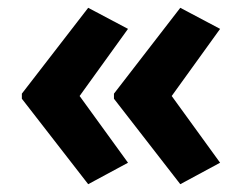

<svg xmlns="http://www.w3.org/2000/svg" viewBox="-20 -520 621 492"><path d="M36 -280 206 -500 308 -446 184 -274 308 -103 206 -48 36 -267ZM272 -280 442 -500 544 -446 420 -274 544 -103 442 -48 272 -267Z"/></svg>

Font: Noto Sans Sinhala SemiCondensed
Style: Bold
Weight: 700
Width: 4
Designer: Jelle Bosma - Monotype Design Team
Foundry: Monotype Imaging Inc.
Version: Version 2.006; ttfautohint (v1.8.4.7-5d5b)